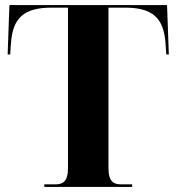

<svg xmlns="http://www.w3.org/2000/svg" viewBox="-20 -734 693 754"><path d="M154 0H499V-10H457C428 -10 406 -18 406 -75V-704H470C578 -704 623 -665 630 -564L633 -520H643L636 -714H17L10 -520H20L23 -564C30 -665 75 -704 183 -704H247V-75C247 -18 225 -10 196 -10H154Z"/></svg>

Font: Noto Serif Display
Style: Bold
Weight: 700
Designer: Monotype Design Team
Foundry: Monotype Imaging Inc.
Version: Version 2.009